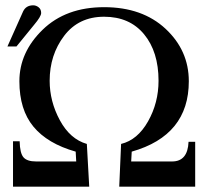

<svg xmlns="http://www.w3.org/2000/svg" viewBox="-20 -703 784 723"><path d="M715 0H429L436 -161Q498 -176 537.5 -246Q577 -316 577 -399Q577 -508 522.5 -574Q468 -640 372 -640Q276 -640 221.5 -568Q167 -496 167 -399Q167 -321 205.5 -250Q244 -179 307 -161L316 0H29V-171H54Q55 -126 68.5 -110.5Q82 -95 116 -95H267L265 -132Q159 -162 106 -226Q53 -290 53 -397Q53 -506 140.5 -591Q228 -676 372 -676Q516 -676 603.5 -594.5Q691 -513 691 -397Q691 -193 476 -132L474 -95H628Q687 -95 690 -169H715ZM8 -528 67 -660Q78 -683 105 -683Q116 -683 125.5 -675.5Q135 -668 135 -654Q135 -641 108 -609L42 -528Z"/></svg>

Font: STIX MathJax Alphabets
Style: Regular
Weight: 400
Designer: MicroPress Inc., with final additions and corrections provided by Coen Hoffman, Elsevier (retired)
Version: Version 1.1.1